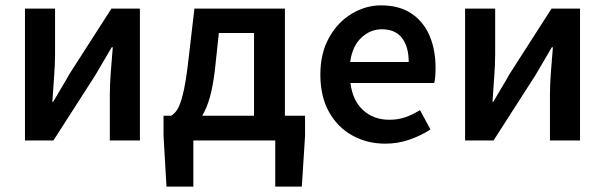

<svg xmlns="http://www.w3.org/2000/svg" viewBox="-20 -523 2253 715"><path d="M73 0V-491H185V-322Q185 -284 181.5 -237.5Q178 -191 175 -144H178Q191 -167 209 -196.5Q227 -226 239 -248L395 -491H501V0H389V-169Q389 -207 392.5 -254Q396 -301 400 -347H396Q383 -325 365.5 -295Q348 -265 335 -243L179 0Z M780 -260Q773 -202 761.5 -161Q750 -120 733 -92H926V-400H795ZM700 0V172H600L589 -17V-92H617Q630 -99 640.5 -115.5Q651 -132 661 -171.5Q671 -211 680 -285L704 -491H1041V-92H1116V-17L1104 172H1005V0Z M1415 12Q1347 12 1292 -18.5Q1237 -49 1205 -106.5Q1173 -164 1173 -245Q1173 -325 1205.5 -383Q1238 -441 1290 -472Q1342 -503 1399 -503Q1466 -503 1511 -473.5Q1556 -444 1579 -391.5Q1602 -339 1602 -270Q1602 -234 1597 -214H1285Q1293 -149 1332 -113Q1371 -77 1430 -77Q1462 -77 1489.5 -86.5Q1517 -96 1544 -113L1583 -41Q1548 -18 1505 -3Q1462 12 1415 12ZM1284 -292H1502Q1502 -349 1477 -381.5Q1452 -414 1402 -414Q1359 -414 1325.5 -382.5Q1292 -351 1284 -292Z M1712 0V-491H1824V-322Q1824 -284 1820.5 -237.5Q1817 -191 1814 -144H1817Q1830 -167 1848 -196.5Q1866 -226 1878 -248L2034 -491H2140V0H2028V-169Q2028 -207 2031.5 -254Q2035 -301 2039 -347H2035Q2022 -325 2004.5 -295Q1987 -265 1974 -243L1818 0Z"/></svg>

Font: Source Sans Pro SemiBold
Style: Regular
Weight: 600
Designer: Paul D. Hunt
Foundry: Adobe Systems Incorporated
Version: Version 2.045;hotconv 1.0.109;makeotfexe 2.5.65596